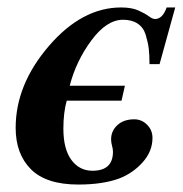

<svg xmlns="http://www.w3.org/2000/svg" viewBox="-20 -482 490 515"><path d="M450 -462 408 -310H381Q381 -335 379 -351.5Q377 -368 371 -388Q365 -408 349.5 -418.5Q334 -429 310 -429Q266 -429 225 -373.5Q184 -318 167 -252H315L306 -212H159Q150 -180 150 -137Q150 -82 171.5 -53Q193 -24 228 -24Q283 -24 283 -75Q283 -82 280.5 -91Q278 -100 278 -108Q278 -131 295 -146.5Q312 -162 340 -162Q360 -162 374.5 -147.5Q389 -133 389 -112Q389 -76 362.5 -46.5Q336 -17 299 -3Q255 13 190 13Q104 13 63 -28Q22 -69 22 -139Q22 -255 111 -358.5Q200 -462 305 -462Q333 -462 351 -454Q369 -446 379 -438.5Q389 -431 396 -431Q416 -431 427 -462Z"/></svg>

Font: STIX
Style: Bold Italic
Weight: 700
Italic angle: -16.33°
Designer: MicroPress Inc., with final additions and corrections provided by Coen Hoffman, Elsevier (retired)
Version: Version 1.1.1